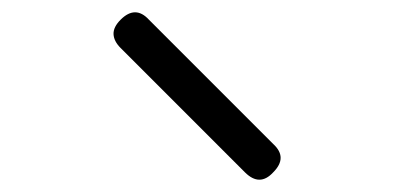

<svg xmlns="http://www.w3.org/2000/svg" viewBox="-20 -832 640 312"><path d="M378 -552 176 -754Q165 -765 164.5 -776.5Q164 -788 176 -800Q188 -812 199.5 -812Q211 -812 222 -800L424 -598Q436 -587 436 -575.5Q436 -564 424 -552Q413 -540 401.5 -540Q390 -540 378 -552Z"/></svg>

Font: Maple Mono ExtraLight
Style: Regular
Weight: 275
Monospace: yes
Designer: subframe7536
Version: Version 7.000